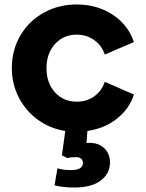

<svg xmlns="http://www.w3.org/2000/svg" viewBox="-20 -578 651 859"><path d="M224 251 237 175Q261 183 299 183Q324 183 337.5 175Q351 167 351 152Q351 125 319 125Q297 125 281 129L257 117L272 8Q203 -3 149 -42.5Q95 -82 64 -142Q33 -202 33 -274Q33 -354 71 -419Q109 -484 175.5 -521Q242 -558 323 -558Q415 -558 484.5 -512Q554 -466 579 -390L449 -334Q435 -375 401 -399Q367 -423 323 -423Q264 -423 226 -381Q188 -339 188 -273Q188 -207 226 -165Q264 -123 323 -123Q368 -123 401.5 -147Q435 -171 449 -212L579 -155Q559 -91 503 -47Q447 -3 371 8L367 62L380 61Q421 61 446.5 85Q472 109 472 149Q472 198 431 229.5Q390 261 312 261Q260 261 224 251Z"/></svg>

Font: Eudoxus Sans ExtraBold
Style: Regular
Weight: 800
Designer: Stijn de Vries
Foundry: tokotype
Version: Version 2.005